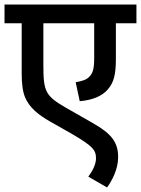

<svg xmlns="http://www.w3.org/2000/svg" viewBox="-20 -642 624 850"><path d="M584 -539V-622H0V-539H76V-318C76 -268 81 -236 91 -211C111 -165 148 -135 200 -105L297 -50C389 4 405 21 405 59C405 87 388 117 371 140L454 188C475 159 503 108 503 54C503 -12 474 -50 391 -97L272 -165C182 -217 172 -236 172 -352V-539H397V-386C397 -334 390 -317 375 -302C363 -289 344 -283 315 -278L333 -194C391 -199 433 -217 458 -247C484 -277 493 -313 493 -381V-539Z"/></svg>

Font: Noto Sans Medium
Style: Italic
Weight: 500
Italic angle: -12°
Designer: Monotype Design Team
Foundry: Monotype Imaging Inc.
Version: Version 2.013